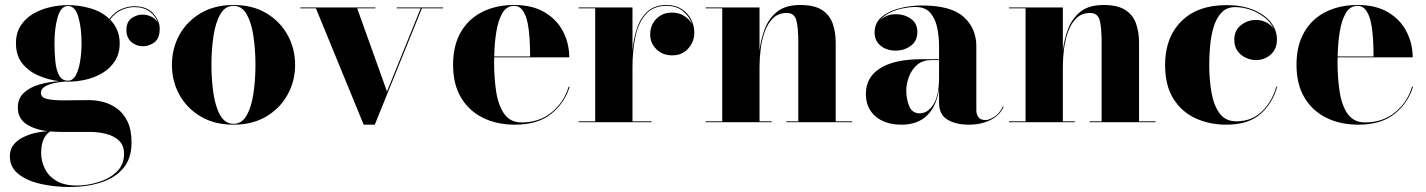

<svg xmlns="http://www.w3.org/2000/svg" viewBox="-20 -490 5718 770"><path d="M51.5 -58.5Q51.5 -95 75.5 -117.5Q99.5 -140 137.5 -151Q175.5 -162 217.5 -164.5Q174.5 -169.5 134.5 -186.8Q94.5 -204 69.2 -235.8Q44 -267.5 44 -316.5Q44 -358 62.8 -387Q81.5 -416 112.2 -434.2Q143 -452.5 180 -461Q217 -469.5 253 -469.5Q297.5 -469.5 342.8 -456.5Q388 -443.5 418.5 -414Q439.5 -442.5 466.8 -453.8Q494 -465 518 -465Q568.5 -465 594.5 -436.2Q620.5 -407.5 620.5 -374.5Q620.5 -336 599.2 -320.2Q578 -304.5 552.5 -304.5Q527 -304.5 507 -321.5Q487 -338.5 487 -370Q487 -402 507.5 -416.8Q528 -431.5 552.5 -431.5Q569.5 -431.5 586.8 -423.2Q604 -415 613 -399.5Q605 -425 580.8 -443.2Q556.5 -461.5 518.5 -461.5Q494.5 -461.5 468 -450.2Q441.5 -439 421.5 -411.5Q439 -394 449.5 -370.2Q460 -346.5 460 -316.5Q460 -275 441.2 -245.8Q422.5 -216.5 392.2 -198Q362 -179.5 325.5 -171Q289 -162.5 253 -162.5Q248 -162.5 243 -163Q224 -162 200.8 -157.5Q177.5 -153 160.8 -143.2Q144 -133.5 144 -118Q144 -99 168.2 -93.2Q192.5 -87.5 233.5 -87.5Q259.5 -87.5 287.5 -88Q315.5 -88.5 336.5 -88.5Q365 -88.5 394.8 -80.8Q424.5 -73 450.2 -54Q476 -35 491.8 -2Q507.5 31 507.5 82Q507.5 146 474 185Q440.5 224 384.2 242Q328 260 260 260Q199.5 260 144.2 247.8Q89 235.5 54.2 208.2Q19.5 181 19.5 136.5Q19.5 108 35.5 89Q51.5 70 76 58.8Q100.5 47.5 126 42.2Q151.5 37 170.5 36Q115.5 29 83.5 6.2Q51.5 -16.5 51.5 -58.5ZM198.5 -316.5Q198.5 -278 202 -243.5Q205.5 -209 217 -187.8Q228.5 -166.5 253 -166.5Q272 -166.5 283.8 -187.8Q295.5 -209 301.2 -243.5Q307 -278 307 -316.5Q307 -378.5 294.2 -422.2Q281.5 -466 253 -466Q224.5 -466 211.5 -422.2Q198.5 -378.5 198.5 -316.5ZM145 123Q145 156 159.8 186.2Q174.5 216.5 206 235.2Q237.5 254 287 254Q330.5 254 374.5 240.5Q418.5 227 448 199Q477.5 171 477.5 127Q477.5 93 457 73.8Q436.5 54.5 405 46.8Q373.5 39 341 39H226.5Q202.5 39 181.5 37Q162.5 49 153.8 71Q145 93 145 123Z M669.5 -230Q669.5 -295 699.2 -349.5Q729 -404 784.5 -437Q840 -470 916.5 -470Q993 -470 1048.2 -437Q1103.5 -404 1133.5 -349.5Q1163.5 -295 1163.5 -230Q1163.5 -165 1133.5 -110.5Q1103.5 -56 1048.2 -23Q993 10 916.5 10Q840 10 784.5 -23Q729 -56 699.2 -110.5Q669.5 -165 669.5 -230ZM828 -230Q828 -168 836.2 -114Q844.5 -60 863.8 -26.8Q883 6.5 916.5 6.5Q950 6.5 969 -26.8Q988 -60 996.2 -114Q1004.5 -168 1004.5 -230Q1004.5 -292 996.2 -346Q988 -400 969 -433.2Q950 -466.5 916.5 -466.5Q883 -466.5 863.8 -433.2Q844.5 -400 836.2 -346Q828 -292 828 -230Z M1532 -123 1667 -456.5H1571V-460H1757V-456.5H1672L1483 10H1438.5L1247 -456.5H1184.5V-460H1485.5V-456.5H1412.5Z M2264.5 -142.5Q2245 -77.5 2191 -33.8Q2137 10 2044.5 10Q1973 10 1917 -17.5Q1861 -45 1829 -98.5Q1797 -152 1797 -230Q1797 -308 1828.2 -361.5Q1859.5 -415 1914.8 -442.5Q1970 -470 2041.5 -470Q2116 -470 2165.2 -440.2Q2214.5 -410.5 2238.8 -362.5Q2263 -314.5 2263 -260H1962Q1961.5 -251 1961.5 -242Q1961.5 -176 1970.2 -120.8Q1979 -65.5 2003 -32.2Q2027 1 2072.5 1Q2142.5 1 2192.2 -39.5Q2242 -80 2260.5 -142.5ZM2041.5 -466.5Q2012 -466.5 1995 -437.8Q1978 -409 1970.5 -362.8Q1963 -316.5 1962 -263.5H2106Q2106 -297 2104 -332.5Q2102 -368 2095.8 -398.5Q2089.5 -429 2076.5 -447.8Q2063.5 -466.5 2041.5 -466.5Z M2300.5 -3.5H2367V-456.5H2300.5V-460H2516.5V-287.5Q2521.5 -340.5 2536.5 -381.8Q2551.5 -423 2579.8 -446.5Q2608 -470 2653.5 -470Q2688.5 -470 2713.5 -454Q2738.5 -438 2751.5 -412.5Q2764.5 -387 2764.5 -359Q2764.5 -322.5 2740 -295.2Q2715.5 -268 2676.5 -268Q2637 -268 2612.2 -292.8Q2587.5 -317.5 2587.5 -351Q2587.5 -389.5 2612.2 -414.5Q2637 -439.5 2675 -439.5Q2703 -439.5 2724.5 -425.8Q2746 -412 2756 -391.5Q2746.5 -422 2720.2 -444.2Q2694 -466.5 2653 -466.5Q2600 -466.5 2570.2 -433Q2540.5 -399.5 2528.5 -343.5Q2516.5 -287.5 2516.5 -219.5V-3.5H2593V0H2300.5Z M2810 -3.5H2876.5V-456.5H2810V-460H3026V-287Q3031 -331 3046.8 -373.2Q3062.5 -415.5 3096.2 -442.8Q3130 -470 3189 -470Q3245 -470 3275.8 -450.5Q3306.5 -431 3319 -396.8Q3331.5 -362.5 3331.5 -319V-3.5H3397.5V0H3133.5V-3.5H3181.5V-319Q3181.5 -382 3173.2 -410Q3165 -438 3135.5 -438Q3102 -438 3080.8 -417.5Q3059.5 -397 3047.5 -364.2Q3035.5 -331.5 3030.8 -294.2Q3026 -257 3026 -223V-3.5H3074.5V0H2810Z M3674.5 -252.5H3746V-304.5Q3746 -340.5 3739 -376.8Q3732 -413 3711.8 -437.5Q3691.5 -462 3651.5 -462Q3628.5 -462 3601 -456.5Q3573.5 -451 3548.8 -439Q3524 -427 3508.5 -408Q3533.5 -433 3572 -433Q3607 -433 3633 -414.8Q3659 -396.5 3659 -362Q3659 -325.5 3632.5 -306.2Q3606 -287 3572 -287Q3535.5 -287 3511.5 -306.8Q3487.5 -326.5 3487.5 -360Q3487.5 -398.5 3516 -422.2Q3544.5 -446 3588.2 -457Q3632 -468 3677.5 -468Q3794 -468 3844.8 -422.2Q3895.5 -376.5 3895.5 -304.5V-47.5Q3895.5 -31.5 3904 -20Q3912.5 -8.5 3932 -8.5Q3946 -8.5 3967 -21.2Q3988 -34 4002.5 -63.5L4005 -62Q3989.5 -27 3952 -8.5Q3914.5 10 3864.5 10Q3813.5 10 3779.8 -10.2Q3746 -30.5 3746 -78V-134Q3736.5 -65 3698.5 -27.5Q3660.5 10 3595 10Q3530 10 3491.2 -23.2Q3452.5 -56.5 3452.5 -113.5Q3452.5 -180.5 3510.2 -216.5Q3568 -252.5 3674.5 -252.5ZM3668.5 -35.5Q3700.5 -35.5 3723.2 -70.8Q3746 -106 3746 -180.5V-249H3715.5Q3679 -249 3656.8 -228.8Q3634.5 -208.5 3624.5 -180Q3614.5 -151.5 3614.5 -127.5Q3614.5 -92 3626.5 -63.8Q3638.5 -35.5 3668.5 -35.5Z M4026.5 -3.5H4093V-456.5H4026.5V-460H4242.5V-287Q4247.5 -331 4263.2 -373.2Q4279 -415.5 4312.8 -442.8Q4346.5 -470 4405.5 -470Q4461.5 -470 4492.2 -450.5Q4523 -431 4535.5 -396.8Q4548 -362.5 4548 -319V-3.5H4614V0H4350V-3.5H4398V-319Q4398 -382 4389.8 -410Q4381.5 -438 4352 -438Q4318.5 -438 4297.2 -417.5Q4276 -397 4264 -364.2Q4252 -331.5 4247.2 -294.2Q4242.5 -257 4242.5 -223V-3.5H4291V0H4026.5Z M5102.5 -143Q5083 -74.5 5034.2 -32.2Q4985.5 10 4898.5 10Q4830 10 4774.2 -15.8Q4718.5 -41.5 4685.5 -94.5Q4652.5 -147.5 4652.5 -230Q4652.5 -339 4717.2 -404.2Q4782 -469.5 4899.5 -469.5Q4959.5 -469.5 5005 -451.2Q5050.5 -433 5075.8 -401.5Q5101 -370 5101 -331.5Q5101 -293 5076 -271Q5051 -249 5017 -249Q4997 -249 4977 -258Q4957 -267 4943.5 -285Q4930 -303 4930 -330.5Q4930 -368 4956.5 -389Q4983 -410 5017 -410Q5038.5 -410 5057.5 -400.8Q5076.5 -391.5 5088 -374.5Q5075.5 -401.5 5050.2 -421Q5025 -440.5 4994.2 -451Q4963.5 -461.5 4934 -461.5Q4899 -461.5 4878.2 -439Q4857.5 -416.5 4847 -381Q4836.5 -345.5 4833 -305.5Q4829.5 -265.5 4829.5 -230Q4829.5 -173 4838.2 -121Q4847 -69 4870.5 -36.2Q4894 -3.5 4938.5 -3.5Q4998.5 -3.5 5039.2 -41.5Q5080 -79.5 5099 -143Z M5647 -142.5Q5627.5 -77.5 5573.5 -33.8Q5519.5 10 5427 10Q5355.5 10 5299.5 -17.5Q5243.5 -45 5211.5 -98.5Q5179.5 -152 5179.5 -230Q5179.5 -308 5210.8 -361.5Q5242 -415 5297.2 -442.5Q5352.5 -470 5424 -470Q5498.5 -470 5547.8 -440.2Q5597 -410.5 5621.2 -362.5Q5645.5 -314.5 5645.5 -260H5344.5Q5344 -251 5344 -242Q5344 -176 5352.8 -120.8Q5361.5 -65.5 5385.5 -32.2Q5409.5 1 5455 1Q5525 1 5574.8 -39.5Q5624.5 -80 5643 -142.5ZM5424 -466.5Q5394.5 -466.5 5377.5 -437.8Q5360.5 -409 5353 -362.8Q5345.5 -316.5 5344.5 -263.5H5488.5Q5488.5 -297 5486.5 -332.5Q5484.5 -368 5478.2 -398.5Q5472 -429 5459 -447.8Q5446 -466.5 5424 -466.5Z"/></svg>

Font: Bodoni* 48
Style: Bold
Weight: 700
Version: Version 2.2